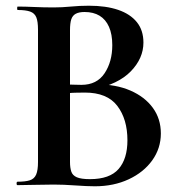

<svg xmlns="http://www.w3.org/2000/svg" viewBox="-20 -648 635 672"><path d="M306 -335 317 -353Q386 -353 436.5 -331Q487 -309 515 -270.5Q543 -232 543 -181Q543 -129 513 -87Q483 -45 430.5 -20.5Q378 4 312 4Q285 4 243.5 1Q202 -2 168 -2Q132 -2 99.5 -1Q67 0 41 0Q38 0 38 -6Q38 -12 41 -12Q69 -12 84.5 -17Q100 -22 106.5 -37Q113 -52 113 -81V-544Q113 -573 107 -587.5Q101 -602 85.5 -607.5Q70 -613 42 -613Q40 -613 40 -619Q40 -625 42 -625Q68 -625 100 -623.5Q132 -622 168 -622Q197 -622 228 -625Q259 -628 291 -628Q351 -628 393.5 -613.5Q436 -599 459 -570.5Q482 -542 482 -499Q482 -444 438 -398.5Q394 -353 306 -335ZM276 -606Q257 -606 245.5 -600Q234 -594 229.5 -580.5Q225 -567 225 -542V-346L188 -353Q221 -352 242 -351.5Q263 -351 265 -351Q319 -351 346 -391.5Q373 -432 373 -490Q373 -528 361.5 -554Q350 -580 328.5 -593Q307 -606 276 -606ZM295 -21Q364 -21 395 -56.5Q426 -92 426 -157Q426 -231 390.5 -277.5Q355 -324 277 -324Q267 -324 243 -323.5Q219 -323 192 -318L225 -330V-81Q225 -61 229.5 -47.5Q234 -34 249 -27.5Q264 -21 295 -21ZM188 -353Z"/></svg>

Font: Cormorant Light
Style: Bold
Weight: 700
Version: Version 4.000